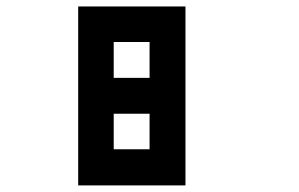

<svg xmlns="http://www.w3.org/2000/svg" viewBox="-20 -686 929 596"><path d="M444.3 -222.7Q444.3 -250 444.3 -333Q416 -333 333 -333Q333 -305.7 333 -222.7Q360.4 -222.7 444.3 -222.7ZM444.3 -444.3Q444.3 -471.7 444.3 -555.7Q416 -555.7 333 -555.7Q333 -527.3 333 -444.3Q360.4 -444.3 444.3 -444.3ZM222.7 -110.4Q222.7 -250 222.7 -666Q305.7 -666 555.7 -666Q555.7 -527.3 555.7 -110.4Q471.7 -110.4 222.7 -110.4Z"/></svg>

Font: leko majuna
Style: pona
Weight: 400
Designer: Kelsey Higham
Version: Version 2.0